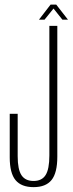

<svg xmlns="http://www.w3.org/2000/svg" viewBox="-20 -784 306 809"><path d="M121.5 4.5Q70 4.5 45.5 -25Q21 -54.5 21 -121V-304.5H54.5V-126Q54.5 -70 70.5 -45.8Q86.5 -21.5 121.5 -21.5Q156.5 -21.5 172.2 -46.5Q188 -71.5 188 -129V-675H221.5V-124Q221.5 -55.5 197.2 -25.5Q173 4.5 121.5 4.5ZM144 -701 193 -764.5H217L266.5 -701H243L205.5 -748L167.5 -701Z"/></svg>

Font: Anybody Condensed ExtraLight
Style: Regular
Weight: 200
Width: 3
Designer: Tyler Finck
Foundry: Etcetera Type Company
Version: Version 1.010; ttfautohint (v1.8.3) -l 8 -r 50 -G 200 -x 14 